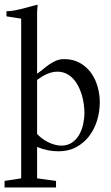

<svg xmlns="http://www.w3.org/2000/svg" viewBox="-25 -662 486 842"><path d="M137.7 120.1 220.7 131.3V160.2H-4.9V131.3L67.9 120.1V-580.1L3.4 -590.3V-612.8Q19.5 -612.8 36.9 -616Q54.2 -619.1 71.8 -623.5Q89.4 -627.9 106.4 -632.8Q123.5 -637.7 139.6 -641.6Q140.1 -633.8 138.9 -625.7Q137.7 -617.7 137.7 -610.4V-338.9Q151.4 -348.1 164.8 -359.4Q178.2 -370.6 192.1 -380.1Q206.1 -389.6 221.7 -396.2Q237.3 -402.8 255.9 -402.8Q294.9 -402.8 324.5 -386.5Q354 -370.1 373.5 -343.5Q393.1 -316.9 402.8 -282.7Q412.6 -248.5 412.6 -213.4Q412.6 -172.9 400.9 -134.3Q389.2 -95.7 366.2 -65.4Q343.3 -35.2 309.3 -16.8Q275.4 1.5 231.4 1.5Q183.1 1.5 137.7 -17.6ZM137.7 -74.7Q146.5 -64.9 158.9 -55.4Q171.4 -45.9 185.5 -38.8Q199.7 -31.7 214.6 -27.6Q229.5 -23.4 243.2 -23.4Q271.5 -23.4 291 -36.9Q310.5 -50.3 322.5 -71.5Q334.5 -92.8 339.8 -117.9Q345.2 -143.1 345.2 -167Q345.2 -184.1 342.5 -204.6Q339.8 -225.1 334 -245.1Q328.1 -265.1 318.6 -283.7Q309.1 -302.2 296.1 -316.4Q283.2 -330.6 265.6 -339.1Q248 -347.7 226.6 -347.7Q214.4 -347.7 202.6 -344.7Q190.9 -341.8 179.4 -336.7Q168 -331.5 157.5 -325Q147 -318.4 137.7 -311.5Z"/></svg>

Font: AKL 022
Style: Regular
Weight: 400
Designer: AKL
Foundry: AKL
Version: Version 2.053;August 19, 2024;FontCreator 13.0.0.2675 64-bit